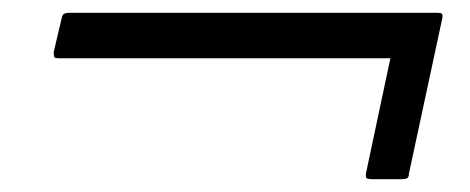

<svg xmlns="http://www.w3.org/2000/svg" viewBox="-20 -385 735 300"><path d="M562 -105Q554 -105 552.5 -107Q551 -109 552 -115L590 -294H72Q65 -294 64.5 -296.5Q64 -299 64 -304L76 -355Q77 -361 79.5 -363Q82 -365 89 -365H663Q669 -365 670.5 -363.5Q672 -362 671 -356L619 -114Q619 -108 616 -106.5Q613 -105 607 -105Z"/></svg>

Font: Glory Thin SemiBold
Style: Italic
Weight: 600
Italic angle: -12°
Version: Version 1.011